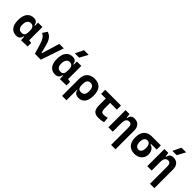

<svg xmlns="http://www.w3.org/2000/svg" viewBox="298 -2331 4093 4093"><g transform="rotate(45 2344.0 -285.0)"><path d="M228.5 9.8Q131.3 9.8 77.6 -58.3Q23.9 -126.5 23.9 -253.9Q23.9 -384.3 77.9 -455.8Q131.8 -527.3 230.5 -527.3Q338.9 -527.3 349.6 -423.8H365.2V-517.6H497.6V-118.2L568.8 -107.4V0L374 4.9L368.7 -93.8H351.6Q346.7 -42 313.7 -16.1Q280.8 9.8 228.5 9.8ZM365.2 -242.7V-274.9Q365.2 -402.8 268.1 -402.8Q216.3 -402.8 187.7 -364Q159.2 -325.2 159.2 -253.9Q159.2 -114.7 269 -114.7Q322.8 -114.7 344 -146.7Q365.2 -178.7 365.2 -242.7Z M786.6 0 731.4 -190.4Q701.2 -295.4 664.1 -350.6Q627 -405.8 580.6 -421.4L648.4 -527.3Q690.9 -511.7 723.9 -486.1Q756.8 -460.4 782 -415.8Q807.1 -371.1 825.7 -297.9L872.1 -116.2H884.8L1006.3 -517.6H1141.1L965.8 0Z M1400.4 9.8Q1303.2 9.8 1249.5 -58.3Q1195.8 -126.5 1195.8 -253.9Q1195.8 -384.3 1249.8 -455.8Q1303.7 -527.3 1402.3 -527.3Q1510.7 -527.3 1521.5 -423.8H1537.1V-517.6H1669.4V-118.2L1740.7 -107.4V0L1545.9 4.9L1540.5 -93.8H1523.4Q1518.6 -42 1485.6 -16.1Q1452.6 9.8 1400.4 9.8ZM1537.1 -242.7V-274.9Q1537.1 -402.8 1439.9 -402.8Q1388.2 -402.8 1359.6 -364Q1331.1 -325.2 1331.1 -253.9Q1331.1 -114.7 1440.9 -114.7Q1494.6 -114.7 1515.9 -146.7Q1537.1 -178.7 1537.1 -242.7ZM1382.8 -609.4 1473.6 -794.9H1613.8L1513.2 -609.4Z M2109.4 9.8Q2052.2 9.8 2016.8 -16.6Q1981.4 -43 1975.1 -94.7H1963.9V224.6H1831.5V-283.2Q1831.5 -399.9 1893.3 -463.6Q1955.1 -527.3 2068.4 -527.3Q2305.2 -527.3 2305.2 -253.9Q2305.2 -126.5 2253.9 -58.3Q2202.6 9.8 2109.4 9.8ZM1963.9 -234.9Q1963.9 -171.4 1985.8 -143.1Q2007.8 -114.7 2062 -114.7Q2169.9 -114.7 2169.9 -253.9Q2169.9 -402.8 2064.5 -402.8Q2016.1 -402.8 1990 -370.4Q1963.9 -337.9 1963.9 -278.8Z M2707 9.8Q2612.8 9.8 2571.3 -39.1Q2529.8 -87.9 2529.8 -195.3V-394.5H2389.2V-517.6H2864.7V-394.5H2661.6V-232.9Q2661.6 -171.4 2677.2 -143.6Q2692.9 -115.7 2746.1 -115.7Q2766.1 -115.7 2793.2 -120.4Q2820.3 -125 2850.1 -134.3L2861.8 -10.7Q2824.2 0 2785.4 4.9Q2746.6 9.8 2707 9.8Z M3309.6 224.6V-304.2Q3309.6 -351.6 3290.3 -377.2Q3271 -402.8 3235.4 -402.8Q3135.7 -402.8 3135.7 -258.3V0H3003.4V-517.6H3121.6L3133.8 -423.8H3148.4Q3155.8 -476.1 3184.1 -501.7Q3212.4 -527.3 3270 -527.3Q3352.1 -527.3 3397 -477.5Q3441.9 -427.7 3441.9 -336.9V224.6Z M3791.5 9.8Q3681.2 9.8 3620.1 -59.1Q3559.1 -127.9 3559.1 -253.9Q3559.1 -379.4 3620.1 -448.5Q3681.2 -517.6 3791.5 -517.6H4067.4V-392.1H3900.9V-372.6Q3934.6 -366.7 3961.4 -342.8Q3988.3 -318.8 4003.7 -282Q4019 -245.1 4019 -201.2Q4019 -137.7 3990.7 -90.3Q3962.4 -43 3911.4 -16.6Q3860.4 9.8 3791.5 9.8ZM3791.5 -115.7Q3835.4 -115.7 3859.6 -151.6Q3883.8 -187.5 3883.8 -253.9Q3883.8 -320.3 3859.6 -356.2Q3835.4 -392.1 3791.5 -392.1Q3745.1 -392.1 3719.7 -356.2Q3694.3 -320.3 3694.3 -253.9Q3694.3 -187.5 3719.7 -151.6Q3745.1 -115.7 3791.5 -115.7Z M4481.4 224.6V-304.2Q4481.4 -351.6 4462.2 -377.2Q4442.9 -402.8 4407.2 -402.8Q4307.6 -402.8 4307.6 -258.3V0H4175.3V-517.6H4293.5L4305.7 -423.8H4320.3Q4327.6 -476.1 4356 -501.7Q4384.3 -527.3 4441.9 -527.3Q4523.9 -527.3 4568.8 -477.5Q4613.8 -427.7 4613.8 -336.9V224.6ZM4322.3 -609.4 4413.1 -794.9H4553.2L4452.6 -609.4Z"/></g></svg>

Font: Cascadia Mono PL
Style: Bold
Weight: 700
Monospace: yes
Designer: Aaron Bell
Foundry: Saja Typeworks
Version: Version 2404.023; ttfautohint (v1.8.4)